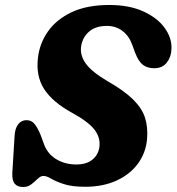

<svg xmlns="http://www.w3.org/2000/svg" viewBox="-20 -736 709 771"><path d="M322.5 14Q268.5 14 236.2 3.2Q204 -7.5 185.5 -18.5Q167 -29.5 154.5 -29.5Q143 -29.5 131.5 -18.2Q120 -7 106 4Q92 15 73 15Q50.5 15 39.2 1.8Q28 -11.5 29.5 -42L38.5 -189Q40 -220.5 53 -237Q66 -253.5 86.5 -253.5Q106 -253.5 118.2 -238.8Q130.5 -224 142.5 -195.5L154 -164.5Q167.5 -121 203.5 -98.2Q239.5 -75.5 286.5 -75.5Q326.5 -75.5 350.2 -94.2Q374 -113 379 -144.5Q384.5 -181 360.8 -213.5Q337 -246 269.5 -283Q191 -326 157.2 -378.5Q123.5 -431 132.5 -504.5Q139 -562 172.8 -610Q206.5 -658 267.8 -687Q329 -716 419 -716Q499 -716 555.5 -690.2Q612 -664.5 641.2 -624Q670.5 -583.5 668.5 -540Q668 -508.5 650.2 -485.2Q632.5 -462 599 -462Q572 -462 554 -475.5Q536 -489 522.5 -524.5L511 -556Q498.5 -591.5 471.8 -611.8Q445 -632 409.5 -632Q364.5 -632 338.2 -609.5Q312 -587 306 -551.5Q300 -515.5 324 -481.5Q348 -447.5 412 -410Q478.5 -372 514.5 -336.5Q550.5 -301 562.5 -262.8Q574.5 -224.5 570.5 -177Q565.5 -122 533.8 -78.8Q502 -35.5 447.8 -10.8Q393.5 14 322.5 14Z"/></svg>

Font: Fraunces 9pt SuperSoft
Style: Bold Italic
Weight: 700
Italic angle: -16°
Version: Version 1.000;[b76b70a41]